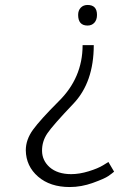

<svg xmlns="http://www.w3.org/2000/svg" viewBox="-20 -554 540 774"><path d="M261 200Q182 200 133.5 158Q85 116 84 52Q84 9 113 -31Q142 -71 216 -145Q313 -240 313 -372H358Q358 -222 275.5 -135.5Q193 -49 171 -16.5Q149 16 149.5 54.5Q150 93 180 120Q212 148 267 148Q300 148 337.5 136.5Q375 125 396 112L417 99L440 138Q432 145 417 155.5Q402 166 355 183Q308 200 261 200ZM371 -494Q371 -474 360.5 -462.5Q350 -451 333 -451Q295 -451 295 -494Q295 -512 305.5 -523Q316 -534 333 -534Q371 -534 371 -494Z"/></svg>

Font: Antic Slab
Style: Regular
Weight: 400
Designer: Santiago Orozco
Foundry: Santiago Orozco
Version: Version 001.002